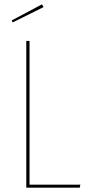

<svg xmlns="http://www.w3.org/2000/svg" viewBox="-20 -871 411 891"><path d="M117 -14H353L350 0H102V-681H117ZM182 -838 39 -767 34 -776 175 -851Z"/></svg>

Font: Fira Sans Compressed Hair
Style: Regular
Weight: 100
Width: 1
Designer: bBox Type GmbH & Carrois Corporate GbR & Edenspiekermann AG
Foundry: bBox Type GmbH & Carrois Corporate GbR & Edenspiekermann AG
Version: Version 4.301